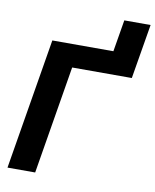

<svg xmlns="http://www.w3.org/2000/svg" viewBox="-97 -977 846 1050"><g transform="rotate(10 326.5 -452.0)"><path d="M17.8 0 138.5 -727.3H477.6L507.1 -903.8H653.1L602.3 -600.5H271L171.5 0Z"/></g></svg>

Font: Inter P
Style: Bold Italic
Weight: 700
Italic angle: 9.39999°
Designer: Rasmus Andersson
Foundry: rsms
Version: Version 3.018;git-588b23468